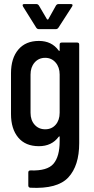

<svg xmlns="http://www.w3.org/2000/svg" viewBox="-20 -718 463 943"><path d="M267 -582Q262 -575 255 -575H170Q163 -575 158 -582L93 -686Q91 -690 91 -692Q91 -698 99 -698H159Q166 -698 171 -691L211 -623Q212 -622 214 -622Q216 -622 217 -623L255 -691Q260 -698 267 -698H328Q341 -698 334 -686ZM273 -499Q273 -509 283 -509H359Q369 -509 369 -499V-15Q369 96 315.5 153.5Q262 211 129 204Q119 203 119 193V129Q119 119 130 119Q212 122 242.5 86.5Q273 51 273 -24V-45Q273 -51 268 -46Q234 0 171 0Q105 0 69.5 -42.5Q34 -85 34 -158V-358Q34 -432 70 -474.5Q106 -517 171 -517Q234 -517 268 -470Q273 -465 273 -471ZM273 -164V-352Q273 -388 253 -411Q233 -434 202 -434Q170 -434 150 -411Q130 -388 130 -352V-164Q130 -128 150 -105.5Q170 -83 202 -83Q234 -83 253.5 -105.5Q273 -128 273 -164Z"/></svg>

Font: Barlow Condensed Medium
Style: Regular
Weight: 500
Width: 3
Designer: Jeremy Tribby
Foundry: Tribby Type
Version: Version 1.422;hotconv 1.0.109;makeotfexe 2.5.65596